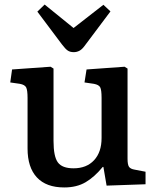

<svg xmlns="http://www.w3.org/2000/svg" viewBox="-20 -809 688 843"><path d="M262 14Q183 14 142 -30Q101 -74 101 -157V-379Q101 -413 95 -425Q89 -437 67 -441L25 -447L33 -504L202 -516L215 -508V-190Q215 -122 234 -96Q253 -70 303 -70Q360 -70 393 -105.5Q426 -141 426 -203V-379Q426 -414 420 -425.5Q414 -437 392 -441L351 -447L360 -504L527 -516L540 -508V-112Q540 -86 546.5 -76.5Q553 -67 572 -64L619 -55V0L448 6L434 -76H431Q395 -32 356 -9Q317 14 262 14ZM304 -580Q288 -580 277.5 -587Q267 -594 252 -614L144 -758L176 -789L303 -686L434 -788L465 -759L351 -607Q340 -592 328.5 -586Q317 -580 304 -580Z"/></svg>

Font: Literata Medium
Style: Regular
Weight: 500
Designer: Latin by Veronika Burian and Jose Scaglione. Greek by Irene Vlachou. Cyrillic by Vera Evstafieva.
Foundry: TypeTogether
Version: Version 3.103; ttfautohint (v1.8.4.7-5d5b);gftools[0.9.29]